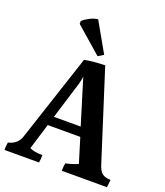

<svg xmlns="http://www.w3.org/2000/svg" viewBox="-158 -1080 940 1092"><g transform="rotate(20 311.5 -534.0)"><path d="M347 -796 314 -776 156 -914V-931Q170 -945 197 -959Q224 -973 246 -974ZM199 -367H361L278 -638L270 -598ZM346 -94Q346 -119 350 -140Q400 -152 424 -164L379 -311H182L134 -154Q160 -140 212 -140Q212 -114 208 -94H-1Q-1 -120 3 -140Q59 -153 75 -202L249 -730Q294 -740 373 -742L546 -200Q557 -167 573.5 -154Q590 -141 624 -140Q622 -110 619 -94Z"/></g></svg>

Font: Halant SemiBold
Style: Regular
Weight: 600
Designer: Hitesh Malaviya (Devanagari), Satya Rajpurohit (Latin)
Foundry: Indian Type Foundry
Version: Version 1.101;PS 1.0;hotconv 1.0.78;makeotf.lib2.5.61930; tt